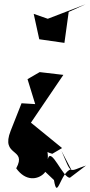

<svg xmlns="http://www.w3.org/2000/svg" viewBox="-20 -834 423 900"><path d="M233 10C249 109 261 -24 313 -41L268 -127C318 -11 300 -31 383 -58L308 -1C275 2 219 -150 204 -88C210 -186 139 -137 225 -113L271 -140L125 -259L277 -483L166 -496L109 -463L145 -346L81 -350L30 -221C-19 -97 109 -142 56 -45C146 81 279 -90 140 -78ZM138 -769 164 -650 282 -633 302 -778 381 -814 204 -746Z"/></svg>

Font: Asimov Silicon
Style: Regular
Weight: 400
Designer: Google
Version: Version 2.000980; 2014